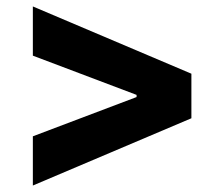

<svg xmlns="http://www.w3.org/2000/svg" viewBox="-20 -652 702 602"><path d="M83 -70.3V-224.6L408.2 -347.7V-354.5L83 -477.5V-631.8L580.1 -420.9V-281.2Z"/></svg>

Font: Pretendard GOV ExtraBold
Style: Regular
Weight: 800
Designer: Base glyphs from Inter by Rasmus Andersson; Hangeul glyphs from Noto Sans CJK(Source Han Sans) by Jang Soo-young and Kan
Foundry: Kil Hyung-jin
Version: Version 1.309